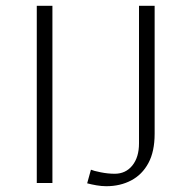

<svg xmlns="http://www.w3.org/2000/svg" viewBox="-20 -632 641 663"><path d="M107 0V-612H161V0ZM347 11Q331 11 313.5 8Q296 5 281 1L294 -46Q303 -42 328 -37Q353 -32 376 -32Q414 -32 437 -60.5Q460 -89 460 -137V-612H514V-170Q514 -109 492.5 -69Q471 -29 433 -9Q395 11 347 11Z"/></svg>

Font: Ancizar Sans Thin
Style: Regular
Weight: 100
Designer: Cesar Puertas, Viviana Monsalve, Julian Moncada, Julian Prieto, Jose Castro, Mariel Hernandez, Felipe Aragon, Sara Alarc
Version: Version 8.100